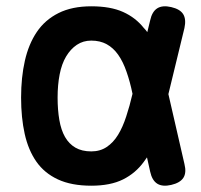

<svg xmlns="http://www.w3.org/2000/svg" viewBox="-20 -580 640 610"><path d="M566 -59Q573 -31 562.5 -15Q552 1 524 7.5Q496 14 479.5 3.5Q463 -7 457 -35L447 -80L437 -66Q411 -30 371 -10Q331 10 270 10Q207 10 164 -10Q121 -30 95.5 -66.5Q70 -103 58.5 -154.5Q47 -206 47 -270Q47 -334 59 -387Q71 -440 97 -478.5Q123 -517 166 -538.5Q209 -560 270 -560Q331 -560 371 -542Q411 -524 437 -491Q443 -485 448 -478L457 -515Q463 -543 479.5 -553.5Q496 -564 524 -557.5Q552 -551 562 -535Q572 -519 566 -491L515 -281ZM401 -282Q393 -321 382 -352Q371 -384 355.5 -406Q340 -428 319 -439.5Q298 -451 270 -451Q244 -451 224 -437.5Q204 -424 190 -400.5Q176 -377 169.5 -343.5Q163 -310 163 -270Q163 -231 168.5 -199Q174 -167 186.5 -145Q199 -123 219.5 -111Q240 -99 270 -99Q298 -99 319 -113Q340 -127 355 -151.5Q370 -176 381 -210Q392 -243 401 -282Z"/></svg>

Font: Maple Mono NL SemiBold
Style: Regular
Weight: 600
Monospace: yes
Designer: subframe7536
Version: Version 7.000